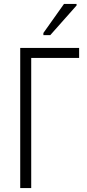

<svg xmlns="http://www.w3.org/2000/svg" viewBox="-20 -958 445 978"><path d="M83 0V-714H383V-663H139V0ZM201 -779V-790L306 -938H370V-930L236 -779Z"/></svg>

Font: Noto Sans Condensed Light
Style: Regular
Weight: 300
Width: 3
Designer: Monotype Design Team
Foundry: Monotype Imaging Inc.
Version: Version 2.013; ttfautohint (v1.8.4.7-5d5b)